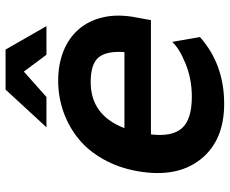

<svg xmlns="http://www.w3.org/2000/svg" viewBox="-86 -704 805 672"><g transform="rotate(-90 316.0 -367.5)"><path d="M401.9 -686 313 -606.9H207L338.9 -750H479L561 -606.9H460.9ZM370.1 -565.9Q427.2 -565.9 473.6 -547.4Q520 -528.8 550.5 -493.4Q581.1 -458 592.5 -406.5Q604 -355 590.8 -289.1L582 -241.2H182.1Q173.3 -167 203.9 -132.6Q234.4 -98.1 314 -98.1Q376 -98.1 429.9 -120.1Q483.9 -142.1 505.9 -167L522.9 -69.8Q427.7 15.1 289.1 15.1Q160.2 15.1 94.7 -67.6Q29.3 -150.4 53.2 -287.1Q64.9 -354.5 95.5 -408.4Q126 -462.4 168.7 -496.3Q211.4 -530.3 262.9 -548.1Q314.5 -565.9 370.1 -565.9ZM365.2 -452.1Q249 -452.1 204.1 -334H470.2Q474.6 -396.5 451.7 -424.3Q428.7 -452.1 365.2 -452.1Z"/></g></svg>

Font: Stilu SemiBold
Style: Italic
Weight: 600
Italic angle: -10°
Designer: Genilson Lima Santos
Foundry: Genilson Lima Santos
Version: Version 1.200;PS 001.200;hotconv 1.0.88;makeotf.lib2.5.64775